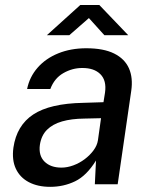

<svg xmlns="http://www.w3.org/2000/svg" viewBox="-20 -714 593 744"><path d="M174.5 10Q126.5 10 92 -8Q57.5 -26 41.5 -60Q25.5 -94 32 -142Q44.5 -228 109 -270.5Q173.5 -313 302 -315.5L381 -318L387 -355.5Q393.5 -402 369 -426.5Q344.5 -451 298 -450.5Q260 -450.5 225.2 -430.5Q190.5 -410.5 175 -369H85Q94.5 -416 125.8 -451.8Q157 -487.5 205.5 -507.2Q254 -527 314.5 -527Q381.5 -527 422.5 -506.5Q463.5 -486 479.8 -449Q496 -412 488.5 -361.5L436 0H347.5L352 -92Q315.5 -33 271 -11.5Q226.5 10 174.5 10ZM218 -64.5Q240.5 -64.5 264.2 -73.2Q288 -82 308.2 -97.2Q328.5 -112.5 342.5 -131.5Q356.5 -150.5 359.5 -170.5L371.5 -256L306.5 -254.5Q257 -254 220.5 -243.5Q184 -233 162 -211Q140 -189 134.5 -152.5Q129 -111 152.5 -87.8Q176 -64.5 218 -64.5ZM161.5 -577.5 291 -694.5H365L477 -577.5H384.5L324.5 -644L248.5 -577.5Z"/></svg>

Font: Public Sans Thin Medium
Style: Italic
Weight: 500
Italic angle: -8°
Version: Version 2.001